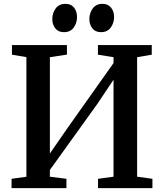

<svg xmlns="http://www.w3.org/2000/svg" viewBox="-20 -977 852 997"><path d="M40 0V-48.5L117 -59V-680.5L42 -693V-743H327.5V-693.5L239 -680V-180L331.5 -313.5L569.5 -649.5V-680L488.5 -693V-743H768V-693L692 -680V-59.5L771.5 -48.5V0H489V-48.5L569.5 -59.5V-563L485.5 -437.5L239 -94.5V-59.5L325 -48.5V0ZM311.5 -810Q282.5 -810 267 -830Q251.5 -850 251.5 -878Q251.5 -909 269 -933Q286.5 -957 319.5 -957H320.5Q349.5 -957 364.8 -937Q380 -917 380 -889Q380 -858 362.8 -834Q345.5 -810 312.5 -810ZM504 -810Q475 -810 459.5 -830Q444 -850 444 -878Q444 -909 461.5 -933Q479 -957 511.5 -957H512.5Q541.5 -957 557 -937Q572.5 -917 572.5 -889Q572.5 -858 555 -834Q537.5 -810 505 -810Z"/></svg>

Font: Merriweather 36pt SemiBold
Style: Regular
Weight: 600
Version: Version 2.100